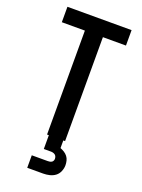

<svg xmlns="http://www.w3.org/2000/svg" viewBox="-175 -813 824 1111"><g transform="rotate(20 237.5 -257.5)"><path d="M182 0V-640H40V-735H435V-640H293V0ZM140 220V143H238Q244 143 250 142Q256 141 261.5 138Q267 135 270 129Q273 123 273 117Q273 110 270.5 103.5Q268 97 263 93Q258 89 251 87Q244 85 238 85H193V0H282V47Q295 52 307 59.5Q319 67 327.5 78Q336 89 339.5 103Q343 117 343 131Q343 150 335 169Q327 188 311.5 199.5Q296 211 276.5 215.5Q257 220 238 220Z"/></g></svg>

Font: Iosevka QP
Style: Bold
Weight: 700
Designer: Belleve Invis
Foundry: Belleve Invis
Version: Version 20.0.0; ttfautohint (v1.8.4)